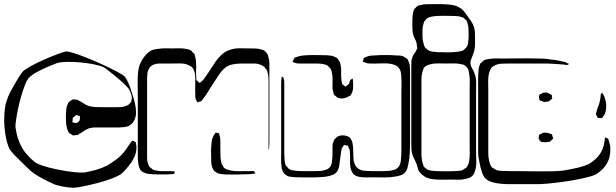

<svg xmlns="http://www.w3.org/2000/svg" viewBox="-44 -827 2979 928"><path d="M589 -39Q579 -26 568.5 -13.5Q558 -1 546 10Q537 19 512.5 29.5Q488 40 456 49.5Q424 59 391.5 66.5Q359 74 334.5 78Q310 82 301 80Q260 77 221 65Q206 58 184 47.5Q162 37 140 24Q118 11 103 -2Q81 -24 51.5 -52Q22 -80 5 -102Q-4 -117 -10 -139.5Q-16 -162 -19 -184Q-22 -206 -23 -221Q-24 -236 -23.5 -259Q-23 -282 -20 -304.5Q-17 -327 -11 -342Q-5 -362 5 -381Q15 -400 26 -419Q35 -435 45 -451Q55 -467 66 -481Q77 -492 106 -508Q135 -524 169.5 -539Q204 -554 233 -565Q262 -576 273 -578Q282 -580 311 -571Q340 -562 378.5 -546.5Q417 -531 455 -513.5Q493 -496 522 -480.5Q551 -465 560 -456Q579 -427 590 -389Q597 -369 603 -348Q609 -327 612 -306Q614 -293 613.5 -278.5Q613 -264 607 -250Q599 -230 578 -218Q568 -214 555 -212.5Q542 -211 530 -211H443Q429 -211 415 -211Q401 -211 387 -207Q375 -203 365.5 -196.5Q356 -190 345 -183Q342 -182 338.5 -179.5Q335 -177 332 -175Q329 -174 326 -174Q323 -174 321 -174Q313 -172 309 -172Q305 -174 302 -177Q299 -179 295.5 -180.5Q292 -182 290 -184Q289 -186 287.5 -189Q286 -192 285 -193Q281 -201 279.5 -209Q278 -217 276 -225Q275 -239 274.5 -253Q274 -267 275 -281Q276 -290 276.5 -300Q277 -310 281 -318Q283 -322 284.5 -326Q286 -330 288 -333Q290 -335 293.5 -337.5Q297 -340 299 -341Q301 -342 303 -343.5Q305 -345 306 -346Q308 -347 311.5 -346.5Q315 -346 317 -346Q319 -346 322.5 -346Q326 -346 328 -345Q331 -344 334 -342.5Q337 -341 340 -339Q351 -334 361.5 -326.5Q372 -319 384 -315Q401 -310 419.5 -309.5Q438 -309 455 -309H519Q529 -309 539 -309.5Q549 -310 559 -313Q563 -315 567 -316Q571 -317 574 -319Q578 -321 580.5 -324.5Q583 -328 586 -330Q587 -332 588 -332.5Q589 -333 590 -334Q590 -338 591 -340Q591 -344 592.5 -348Q594 -352 593 -356Q593 -360 592 -364Q591 -368 590 -371Q586 -383 579 -397Q567 -412 546.5 -430.5Q526 -449 505 -466Q484 -483 469 -494Q460 -503 435 -510Q410 -517 378 -521.5Q346 -526 313.5 -527.5Q281 -529 256 -526.5Q231 -524 222 -518Q207 -513 183 -502.5Q159 -492 135 -479Q111 -466 96 -451Q87 -442 77 -417Q67 -392 57.5 -359Q48 -326 41.5 -293Q35 -260 32 -235Q29 -210 33 -201Q35 -184 40 -167Q45 -150 52 -134Q57 -123 63.5 -111.5Q70 -100 78 -90Q88 -78 98.5 -67Q109 -56 122 -46Q131 -37 156.5 -28Q182 -19 216 -11.5Q250 -4 283.5 1Q317 6 342.5 7Q368 8 377 4Q400 0 425 -7.5Q450 -15 472 -26Q495 -39 519.5 -57.5Q544 -76 560 -98Q568 -108 574 -118Q580 -128 587 -137L595 -146Q596 -146 596 -147Q596 -148 597 -148Q598 -148 600.5 -146Q603 -144 604 -144Q606 -143 608.5 -142Q611 -141 612 -140Q613 -139 612.5 -137.5Q612 -136 613 -135Q614 -131 614 -128Q614 -125 615 -122Q616 -118 615.5 -114Q615 -110 615 -106Q614 -88 607 -72Q600 -56 589 -39ZM326 -232Q329 -234 334 -237.5Q339 -241 340 -244Q342 -247 342 -252Q342 -257 342 -260Q344 -262 343 -265Q342 -267 341 -266.5Q340 -266 338 -267Q336 -268 331 -269.5Q326 -271 324 -271Q323 -270 321 -268Q319 -266 317 -265Q316 -264 313 -261.5Q310 -259 308 -257Q307 -255 307 -251Q307 -247 307 -244Q307 -243 306 -240Q305 -237 306 -236Q307 -235 311 -235Q317 -232 326 -232Z M1258 -491V-147Q1258 -140 1258 -132.5Q1258 -125 1257 -117Q1257 -115 1257 -112Q1257 -109 1256 -107Q1254 -105 1254 -104Q1254 -104 1254 -109V-192Q1254 -201 1254 -225Q1254 -249 1254 -279.5Q1254 -310 1254 -341Q1254 -372 1254 -396Q1254 -420 1254 -429Q1254 -441 1253.5 -453Q1253 -465 1249 -477Q1248 -479 1248 -482Q1248 -485 1246 -487Q1245 -490 1243 -492.5Q1241 -495 1239 -496Q1238 -498 1236 -501Q1234 -504 1232 -505Q1228 -508 1222.5 -511Q1217 -514 1212 -515Q1200 -520 1186.5 -520Q1173 -520 1161 -520Q1146 -520 1124.5 -520Q1103 -520 1081.5 -516Q1060 -512 1045 -500Q1029 -487 1017 -469.5Q1005 -452 994 -435Q986 -422 977.5 -409.5Q969 -397 961 -383Q956 -375 950.5 -367Q945 -359 939 -351Q936 -348 933.5 -344Q931 -340 928 -338Q926 -337 923 -336.5Q920 -336 918 -335Q917 -335 914 -333.5Q911 -332 910 -333Q909 -333 908 -336Q907 -339 906 -340Q905 -342 903.5 -345Q902 -348 901 -350Q900 -355 900 -360Q900 -365 900 -369Q899 -388 899.5 -406.5Q900 -425 900 -444Q899 -452 899 -461.5Q899 -471 896 -479Q894 -488 888 -498Q882 -505 874 -509Q866 -513 858 -516Q842 -521 823 -520.5Q804 -520 787 -520H755Q742 -520 728 -520Q714 -520 702 -516Q698 -515 692 -511.5Q686 -508 683 -505Q680 -502 677 -496Q674 -490 672 -486Q669 -479 668.5 -470.5Q668 -462 667 -454V-86Q667 -74 667 -61.5Q667 -49 671 -38Q672 -34 674.5 -28Q677 -22 680 -19Q683 -16 687 -14Q689 -12 691.5 -10Q694 -8 697 -6L710 -3Q723 0 736 0Q749 0 762 0Q770 0 777.5 0Q785 0 792 1Q795 2 800 2Q802 2 801 5Q800 6 799 9.5Q798 13 796 14Q795 15 791 14.5Q787 14 785 15Q779 15 773 15.5Q767 16 761 16Q741 16 720 16Q699 16 679 14Q666 13 653.5 8Q641 3 633 -8Q632 -10 631 -13Q630 -16 629 -18Q625 -29 624 -40Q623 -51 622 -62V-369Q622 -384 621.5 -409Q621 -434 622 -459Q623 -484 627 -499Q632 -522 649.5 -547.5Q667 -573 689 -584Q699 -588 709.5 -589.5Q720 -591 730 -592Q744 -594 758.5 -593.5Q773 -593 786 -593Q802 -593 817 -593.5Q832 -594 847 -592Q855 -591 864 -589Q873 -587 879 -583Q882 -581 884.5 -578Q887 -575 889 -572L896 -566Q897 -565 897 -562.5Q897 -560 898 -558Q900 -551 901 -545.5Q902 -540 903 -532Q905 -514 904 -496Q903 -478 904 -461Q904 -457 904.5 -453Q905 -449 905 -445Q905 -441 906 -439Q907 -438 910 -436Q913 -434 914 -432Q915 -431 917.5 -428.5Q920 -426 921 -426Q922 -426 924 -428Q926 -430 927 -431Q937 -438 944 -448Q958 -468 971 -488Q984 -508 997 -528Q1010 -547 1027.5 -563Q1045 -579 1067 -586Q1089 -594 1114 -593.5Q1139 -593 1161 -593Q1176 -593 1192 -592.5Q1208 -592 1222 -587Q1225 -586 1228.5 -585Q1232 -584 1234 -582Q1236 -581 1238 -578.5Q1240 -576 1242 -574Q1244 -572 1246 -569.5Q1248 -567 1249 -565Q1251 -563 1251.5 -559Q1252 -555 1253 -552Q1258 -538 1258 -523Q1258 -508 1258 -491ZM1156 15Q1134 16 1100.5 16.5Q1067 17 1044 16Q1036 15 1027 14.5Q1018 14 1010 11Q1007 10 1004.5 8Q1002 6 999 5Q998 3 996 2Q994 1 992 0Q990 -2 989 -4.5Q988 -7 986 -9Q981 -18 979 -28Q977 -38 977 -48Q976 -71 976 -95Q976 -119 979 -141Q981 -161 992 -177Q993 -179 995 -182Q997 -185 998 -186L1006 -185Q1007 -184 1010 -184Q1013 -184 1014 -183Q1016 -181 1016 -176Q1020 -166 1021 -152Q1021 -130 1021 -108Q1021 -86 1022 -64Q1023 -54 1025 -44Q1027 -34 1033 -26Q1035 -20 1038 -17Q1045 -10 1054 -7.5Q1063 -5 1071 -3Q1090 1 1111 0.5Q1132 0 1151 0H1183Q1186 3 1189 9Q1191 11 1191 11Q1191 12 1187.5 12Q1184 12 1183 12Q1171 15 1156 15Z M1422 -559Q1445 -561 1478.5 -561Q1512 -561 1534 -560Q1542 -559 1551 -558.5Q1560 -558 1568 -555Q1570 -554 1573 -552.5Q1576 -551 1578 -550Q1580 -549 1582.5 -548Q1585 -547 1586 -545Q1588 -544 1589.5 -541Q1591 -538 1592 -536L1599 -527Q1600 -524 1600.5 -520.5Q1601 -517 1602 -514Q1606 -497 1605 -479Q1604 -461 1606 -443Q1606 -439 1607 -434.5Q1608 -430 1609 -426Q1610 -425 1609.5 -423Q1609 -421 1610 -420Q1612 -418 1615 -416.5Q1618 -415 1619 -413Q1620 -413 1622.5 -410.5Q1625 -408 1626 -409Q1628 -409 1630 -411Q1632 -413 1633 -414Q1639 -418 1642 -421Q1645 -426 1646 -432Q1647 -438 1651 -442Q1652 -443 1654.5 -444Q1657 -445 1658 -446Q1659 -446 1659.5 -447Q1660 -448 1661 -447L1662 -438Q1662 -433 1662.5 -427Q1663 -421 1663 -416Q1663 -409 1662.5 -400Q1662 -391 1659 -384Q1658 -380 1655 -374Q1652 -368 1649 -365L1641 -361Q1629 -353 1610 -351Q1606 -351 1599.5 -352Q1593 -353 1589 -354Q1586 -356 1583 -358.5Q1580 -361 1578 -363Q1577 -364 1574.5 -365.5Q1572 -367 1571 -368L1568 -376Q1567 -382 1565.5 -387.5Q1564 -393 1563 -400Q1563 -417 1563.5 -432.5Q1564 -448 1562 -464Q1561 -473 1558.5 -483.5Q1556 -494 1549 -500Q1546 -502 1543 -506Q1540 -510 1537 -511Q1535 -513 1532 -513.5Q1529 -514 1527 -515Q1517 -518 1507 -519Q1497 -520 1486 -520H1423Q1415 -520 1405.5 -520Q1396 -520 1388 -521Q1382 -523 1375 -526Q1371 -526 1370 -527Q1370 -529 1371 -530Q1372 -531 1372 -532Q1374 -535 1375.5 -540Q1377 -545 1379 -547Q1381 -549 1384 -549.5Q1387 -550 1388 -551Q1396 -554 1404 -556Q1412 -558 1422 -559ZM1938 -442V-135Q1938 -113 1936.5 -86Q1935 -59 1930 -36Q1928 -26 1925.5 -15.5Q1923 -5 1917 3Q1907 16 1892 20.5Q1877 25 1862 27Q1840 31 1810.5 30.5Q1781 30 1758 30Q1742 30 1724 30.5Q1706 31 1689 27Q1678 25 1670 19Q1663 14 1658.5 6Q1654 -2 1652 -9Q1647 -29 1648 -49.5Q1649 -70 1647 -89Q1647 -92 1647 -95.5Q1647 -99 1646 -102Q1645 -106 1643.5 -109Q1642 -112 1640 -115Q1640 -119 1637 -122Q1636 -124 1633 -124Q1630 -124 1628 -124Q1627 -125 1624 -126Q1621 -127 1619 -126Q1618 -126 1616.5 -123.5Q1615 -121 1615 -120Q1614 -118 1611.5 -115.5Q1609 -113 1608 -111Q1607 -108 1606.5 -103.5Q1606 -99 1605 -95L1597 -36Q1596 -29 1594.5 -20.5Q1593 -12 1589 -5Q1581 12 1563.5 18.5Q1546 25 1529 27Q1514 29 1487.5 30Q1461 31 1435 30.5Q1409 30 1394 30Q1375 30 1357 27Q1354 26 1351 25.5Q1348 25 1346 24Q1344 23 1341.5 21Q1339 19 1337 18Q1336 16 1333.5 14.5Q1331 13 1329 12Q1328 10 1327 8Q1326 6 1325 5Q1324 2 1322 -1.5Q1320 -5 1319 -8Q1318 -11 1317.5 -14.5Q1317 -18 1317 -22Q1314 -39 1314.5 -56.5Q1315 -74 1315 -91V-430Q1315 -435 1315.5 -440.5Q1316 -446 1317 -451Q1317 -456 1318 -456Q1318 -457 1321.5 -455Q1325 -453 1326 -452Q1327 -451 1327 -447Q1328 -443 1329 -438.5Q1330 -434 1330 -429V-117Q1330 -102 1330 -87.5Q1330 -73 1331 -58Q1332 -51 1333 -42Q1334 -33 1338 -26Q1339 -25 1341 -23.5Q1343 -22 1344 -20Q1346 -18 1348 -15Q1350 -12 1353 -10Q1359 -6 1367.5 -4.5Q1376 -3 1383 -2Q1400 0 1417 0Q1434 0 1450 0Q1464 0 1479 0Q1494 0 1508 -1Q1522 -3 1535 -8Q1548 -13 1555 -26Q1558 -32 1559.5 -40Q1561 -48 1561 -54Q1563 -66 1563 -78Q1563 -90 1563 -102Q1563 -110 1563 -117.5Q1563 -125 1564 -132Q1566 -137 1568 -143Q1570 -149 1572 -153Q1573 -155 1575 -156Q1577 -157 1578 -158Q1580 -160 1582.5 -163Q1585 -166 1587 -167Q1591 -169 1597.5 -170.5Q1604 -172 1608 -173Q1612 -173 1615.5 -172.5Q1619 -172 1623 -172Q1628 -171 1635.5 -168.5Q1643 -166 1647 -162Q1649 -161 1649.5 -159Q1650 -157 1651 -156Q1655 -150 1657 -145.5Q1659 -141 1660 -134Q1663 -118 1663 -102Q1663 -86 1664 -70Q1664 -62 1665 -54Q1666 -46 1669 -38Q1676 -15 1697 -7Q1704 -3 1713 -2Q1722 -1 1729 -1Q1741 0 1753 0Q1765 0 1777 0H1811Q1823 0 1834.5 -1Q1846 -2 1856 -5L1867 -8Q1890 -21 1893 -47.5Q1896 -74 1896 -96V-374Q1896 -393 1896.5 -412.5Q1897 -432 1896 -451Q1895 -460 1894.5 -470Q1894 -480 1890 -488Q1884 -502 1872 -509Q1860 -516 1846 -518Q1824 -522 1795.5 -520.5Q1767 -519 1744 -520Q1741 -521 1737.5 -520.5Q1734 -520 1731 -521Q1725 -523 1718 -526Q1713 -526 1710 -529Q1710 -531 1711 -535Q1712 -539 1713 -541Q1713 -545 1714 -546Q1715 -548 1718.5 -549Q1722 -550 1724 -551Q1734 -556 1744.5 -557.5Q1755 -559 1765 -559Q1788 -561 1818.5 -561Q1849 -561 1871 -559Q1879 -559 1888 -558.5Q1897 -558 1904 -555Q1906 -554 1909 -552.5Q1912 -551 1914 -549L1924 -543Q1925 -542 1926 -540Q1927 -538 1928 -536Q1933 -526 1936 -514Q1938 -497 1938 -479Q1938 -461 1938 -442Z M2257 -376V-88Q2257 -69 2258 -48Q2259 -27 2254 -8Q2252 0 2248.5 9Q2245 18 2238 24Q2232 30 2223 33Q2214 36 2206 38Q2189 42 2170.5 41.5Q2152 41 2135 41Q2120 41 2096 41.5Q2072 42 2047.5 39Q2023 36 2008 26Q1999 20 1991 12.5Q1983 5 1978 -5Q1975 -13 1973.5 -20.5Q1972 -28 1969 -35Q1964 -48 1957 -61Q1950 -74 1947 -88Q1945 -98 1944.5 -109Q1944 -120 1944 -130Q1944 -139 1944 -165.5Q1944 -192 1944 -227Q1944 -262 1944 -297Q1944 -332 1944 -358.5Q1944 -385 1944 -394V-482Q1944 -496 1944 -509.5Q1944 -523 1945 -536Q1947 -541 1948.5 -546.5Q1950 -552 1951 -556Q1953 -561 1957 -565.5Q1961 -570 1963 -574L1969 -586Q1970 -588 1971 -590Q1972 -592 1973 -593Q1973 -597 1971 -605Q1971 -613 1970 -616Q1968 -627 1962.5 -637Q1957 -647 1954 -657Q1950 -670 1949.5 -684Q1949 -698 1949 -711Q1949 -721 1949 -730Q1949 -739 1950 -748Q1951 -756 1952 -763Q1953 -770 1956 -777Q1957 -779 1957.5 -781Q1958 -783 1959 -784Q1961 -786 1963.5 -788Q1966 -790 1967 -792Q1969 -794 1971.5 -796Q1974 -798 1976 -799Q1978 -801 1981 -801Q1984 -801 1987 -802Q2000 -806 2013.5 -806.5Q2027 -807 2040 -807H2090Q2113 -807 2138.5 -803.5Q2164 -800 2184 -786Q2193 -779 2200 -770.5Q2207 -762 2213 -753Q2222 -740 2232 -726Q2242 -712 2247 -696Q2251 -683 2251.5 -669Q2252 -655 2252 -641Q2252 -629 2252 -616Q2252 -603 2250 -591Q2248 -578 2243 -566Q2238 -554 2234 -542Q2233 -539 2231.5 -535.5Q2230 -532 2230 -529Q2229 -512 2237.5 -497.5Q2246 -483 2251 -468Q2258 -447 2257.5 -423.5Q2257 -400 2257 -376ZM2146 -750Q2124 -750 2101.5 -750.5Q2079 -751 2058 -749Q2049 -748 2039 -746Q2029 -744 2021 -739Q2019 -738 2017 -735.5Q2015 -733 2013 -731L2006 -722Q2005 -720 2004 -716Q2003 -712 2002 -709Q1998 -697 1998 -683.5Q1998 -670 1998 -656Q1998 -649 1998.5 -642.5Q1999 -636 2000 -630Q2002 -622 2004 -613Q2006 -604 2011 -597L2018 -591Q2020 -590 2022.5 -587.5Q2025 -585 2028 -583Q2037 -578 2048.5 -577Q2060 -576 2070 -575Q2093 -574 2120 -574Q2147 -574 2169 -577Q2176 -578 2183.5 -579.5Q2191 -581 2197 -585Q2199 -587 2201.5 -589.5Q2204 -592 2206 -594L2212 -600Q2217 -608 2218 -617.5Q2219 -627 2220 -635Q2221 -641 2221 -647Q2221 -653 2221 -659Q2221 -673 2220.5 -688Q2220 -703 2215 -717Q2214 -719 2213.5 -722Q2213 -725 2211 -727Q2210 -729 2207.5 -731Q2205 -733 2203 -734Q2200 -739 2195 -742L2185 -745Q2176 -748 2166.5 -749Q2157 -750 2146 -750ZM2111 -520Q2095 -520 2077.5 -520.5Q2060 -521 2043 -518Q2028 -515 2018 -510Q2017 -509 2015 -508Q2013 -507 2011 -506Q2005 -501 2002 -493Q1999 -485 1997 -477Q1993 -461 1993 -444Q1993 -427 1993 -410V-74Q1994 -63 1995.5 -52.5Q1997 -42 2001 -32Q2003 -24 2005 -21L2013 -14Q2015 -13 2017 -11Q2019 -9 2021 -8Q2030 -3 2041.5 -2Q2053 -1 2063 0Q2111 2 2159 0Q2166 -1 2174.5 -1.5Q2183 -2 2190 -4Q2193 -6 2196 -8Q2199 -10 2202 -12Q2204 -13 2206 -14Q2208 -15 2209 -16Q2215 -22 2218.5 -30.5Q2222 -39 2223 -47Q2227 -67 2226.5 -87.5Q2226 -108 2226 -127V-394Q2226 -412 2226.5 -431Q2227 -450 2224 -468Q2223 -476 2221 -485Q2219 -494 2214 -500Q2206 -510 2196 -514Q2193 -516 2189.5 -516Q2186 -516 2183 -517Q2167 -521 2149 -520.5Q2131 -520 2111 -520Z M2899 -145Q2902 -136 2904 -126.5Q2906 -117 2906 -107Q2906 -97 2905 -87.5Q2904 -78 2902 -68Q2889 -20 2846 9Q2837 18 2808.5 26Q2780 34 2743 41Q2706 48 2668.5 53Q2631 58 2602.5 60.5Q2574 63 2565 63H2411Q2396 63 2374.5 61Q2353 59 2332 52.5Q2311 46 2298 31Q2291 21 2286.5 8.5Q2282 -4 2279 -16Q2276 -30 2273 -44Q2270 -58 2268 -72Q2267 -83 2267 -94.5Q2267 -106 2267 -117V-400Q2267 -422 2267 -444Q2267 -466 2269 -488Q2269 -498 2274 -511L2277 -519Q2279 -522 2282.5 -524.5Q2286 -527 2288 -529Q2290 -531 2291.5 -532.5Q2293 -534 2294 -535Q2301 -539 2310.5 -540.5Q2320 -542 2327 -543Q2343 -545 2359 -544.5Q2375 -544 2391 -544Q2402 -544 2433.5 -544.5Q2465 -545 2502 -545Q2539 -545 2570.5 -544Q2602 -543 2613 -540Q2648 -537 2684 -528Q2689 -527 2693 -524.5Q2697 -522 2701 -520Q2706 -520 2706 -518Q2706 -517 2704.5 -516.5Q2703 -516 2702 -515Q2698 -512 2692.5 -513Q2687 -514 2681 -515Q2661 -517 2641 -518Q2621 -519 2601 -520Q2590 -520 2564 -520Q2538 -520 2507.5 -520Q2477 -520 2451 -520Q2425 -520 2414 -520Q2396 -520 2377.5 -519Q2359 -518 2343 -508Q2341 -507 2338.5 -505.5Q2336 -504 2334 -502Q2328 -496 2324.5 -487.5Q2321 -479 2319 -471Q2315 -452 2315.5 -432.5Q2316 -413 2316 -394V-124Q2316 -106 2316 -87Q2316 -68 2320 -50Q2322 -42 2325 -33Q2328 -24 2335 -17L2342 -13Q2348 -9 2355 -5Q2361 -3 2369 -2Q2377 -1 2384 -1Q2403 0 2422.5 0Q2442 0 2461 0Q2470 0 2492.5 0.5Q2515 1 2544.5 1Q2574 1 2603.5 1Q2633 1 2655.5 -0.5Q2678 -2 2687 -4Q2702 -7 2728.5 -12Q2755 -17 2781.5 -26Q2808 -35 2823 -49Q2859 -75 2873 -120Q2875 -128 2876.5 -136Q2878 -144 2879 -152Q2879 -157 2880 -160Q2880 -163 2880 -163Q2881 -163 2881.5 -162.5Q2882 -162 2883 -162Q2885 -161 2888 -160Q2891 -159 2893 -157Q2896 -156 2897 -152.5Q2898 -149 2899 -145ZM2576 -338Q2574 -339 2571 -339.5Q2568 -340 2566 -341Q2563 -344 2561 -353Q2561 -355 2561.5 -361Q2562 -367 2563 -369Q2564 -371 2567.5 -372Q2571 -373 2572 -374Q2574 -375 2577 -376.5Q2580 -378 2582 -379Q2586 -380 2592.5 -380Q2599 -380 2603 -378Q2607 -378 2612 -373Q2614 -372 2617.5 -371Q2621 -370 2622 -368Q2624 -367 2623.5 -362Q2623 -357 2624 -355Q2624 -354 2625 -352.5Q2626 -351 2625 -350Q2624 -349 2623 -348.5Q2622 -348 2621 -347Q2618 -345 2614.5 -342Q2611 -339 2608 -337Q2607 -336 2604.5 -336Q2602 -336 2600 -336Q2592 -334 2587 -334Q2584 -335 2581 -336Q2578 -337 2576 -338ZM2845 -257Q2844 -258 2843 -261Q2842 -264 2841 -265Q2840 -267 2838.5 -270Q2837 -273 2836 -276Q2836 -278 2837 -281Q2838 -284 2839 -286Q2842 -300 2847 -312Q2852 -324 2855 -337Q2857 -345 2858 -354Q2859 -363 2860 -373Q2861 -373 2863 -376Q2865 -379 2865 -379Q2866 -379 2867.5 -376Q2869 -373 2870 -373Q2878 -361 2880 -351Q2885 -336 2886 -320Q2887 -304 2883 -288Q2882 -284 2880.5 -279.5Q2879 -275 2876 -271Q2874 -268 2871 -263.5Q2868 -259 2866 -257Q2864 -256 2860 -256.5Q2856 -257 2854 -257Q2853 -257 2849.5 -256.5Q2846 -256 2845 -257ZM2559 -159Q2559 -162 2561 -170Q2561 -175 2562 -175Q2563 -177 2566.5 -178Q2570 -179 2572 -180Q2574 -182 2577 -183.5Q2580 -185 2582 -185Q2590 -187 2598.5 -185.5Q2607 -184 2614 -181Q2616 -180 2619 -179.5Q2622 -179 2623 -177Q2625 -176 2626 -170.5Q2627 -165 2628 -162Q2628 -161 2629 -159.5Q2630 -158 2629 -156Q2629 -155 2625 -153Q2623 -151 2619.5 -147.5Q2616 -144 2613 -142Q2612 -141 2609.5 -141Q2607 -141 2605 -141Q2598 -140 2593 -139.5Q2588 -139 2581 -140Q2579 -141 2576 -141Q2573 -141 2571 -142Q2567 -144 2564 -149Q2561 -154 2559 -159Z"/></svg>

Font: Rubik Vinyl
Style: Regular
Weight: 400
Designer: Hubert and Fischer, NaN
Foundry: Hubert and Fischer, NaN
Version: Version 2.200